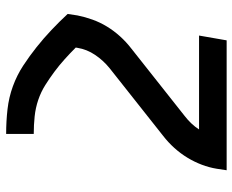

<svg xmlns="http://www.w3.org/2000/svg" viewBox="-88 -482 775 640"><g transform="rotate(90 300.0 -162.5)"><path d="M426 205Q385 205 345 200.5Q305 196 268 182.5Q231 169 199 148Q167 127 137.5 103.5Q108 80 80.5 54Q53 28 27 0L32 -33Q37 -58 46 -83Q55 -108 69 -131Q83 -154 101.5 -174.5Q120 -195 142 -212L367 -390Q380 -400 391.5 -412Q403 -424 412 -438H99L115 -530H548L543 -497Q539 -472 529.5 -447Q520 -422 506 -399Q492 -376 473.5 -355.5Q455 -335 433 -318L208 -140Q182 -119 163.5 -91.5Q145 -64 140 -33L139 -27Q158 -8 178 10Q198 28 219.5 44Q241 60 264 74.5Q287 89 313.5 98Q340 107 368.5 110Q397 113 426 113H427V205Z"/></g></svg>

Font: Iosevka Curly SmBdExObl
Style: Regular
Weight: 600
Width: 7
Italic angle: -9°
Monospace: yes
Designer: Belleve Invis
Foundry: Belleve Invis
Version: Version 11.1.0; ttfautohint (v1.8.3)